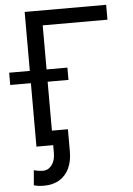

<svg xmlns="http://www.w3.org/2000/svg" viewBox="-90 -752 697 1004"><g transform="rotate(-5 258.0 -250.0)"><path d="M505.9 -628.9H166V0H78.1V-707H505.9ZM-30.3 -397.5H275.4V-333H-30.3ZM250 -76.2V41Q250 90.8 232.9 127.9Q215.8 165 182.1 186Q148.4 207 100.6 207Q84 207 72.3 205.6Q60.5 204.1 46.9 200.2L53.7 121.1Q54.7 121.1 55.7 121.6Q56.6 122.1 57.6 123Q65.4 125 78.6 127Q91.8 128.9 99.6 128.9Q128.9 128.9 147.5 105Q166 81.1 166 41V-76.2Z"/></g></svg>

Font: Pretendard GOV Variable
Style: Regular
Weight: 400
Designer: Base glyphs from Inter by Rasmus Andersson; Hangul glyphs from Noto Sans CJK(Source Han Sans) by Jang Soo-young and Kang
Foundry: Kil Hyung-jin
Version: Version 1.307;Glyphs 3.2 (3192)